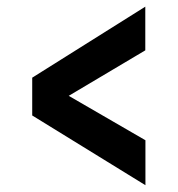

<svg xmlns="http://www.w3.org/2000/svg" viewBox="-20 -638 528 571"><path d="M412.5 -87.2 75.8 -294.6V-407L412.1 -618.2V-488.3L184.4 -353L412.5 -220.9Z"/></svg>

Font: Comme
Style: Regular
Weight: 400
Designer: Vernon Adams
Foundry: Vernon Adams
Version: Version 1.000;gftools[0.9.27]